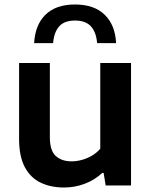

<svg xmlns="http://www.w3.org/2000/svg" viewBox="-20 -826 674 855"><path d="M265 9Q206.5 9 161.2 -12.5Q116 -34 90.5 -81.8Q65 -129.5 65 -207.5V-545.5H202V-215.5Q202 -155 228.5 -131.2Q255 -107.5 298.5 -107.5Q321 -107.5 344.2 -113.8Q367.5 -120 388.8 -132.5Q410 -145 426.5 -163.5V-545.5H563.5V0H450.5L441.5 -56H435.5Q401 -24 357 -7.5Q313 9 265 9ZM132 -634Q136.5 -715.5 182.8 -760.8Q229 -806 314 -806Q399 -806 446 -760.5Q493 -715 497 -634H412.5Q408.5 -682.5 385 -708.5Q361.5 -734.5 314 -734.5Q266.5 -734.5 243.5 -708.5Q220.5 -682.5 216.5 -634Z"/></svg>

Font: Encode Sans SemiExpanded SemiBold
Style: Regular
Weight: 600
Width: 6
Designer: Multiple Designers
Foundry: Impallari Type
Version: Version 3.002